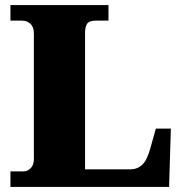

<svg xmlns="http://www.w3.org/2000/svg" viewBox="-20 -734 717 754"><path d="M21 0V-61H74Q88 -61 100.5 -73.5Q113 -86 113 -109V-602Q113 -628 99.5 -640.5Q86 -653 66 -653H21V-714H406V-653H357Q330 -653 322 -640.5Q314 -628 314 -604V-69H492Q519 -69 538.5 -87Q558 -105 571 -154L592 -229H651L644 0Z"/></svg>

Font: Noto Serif Tamil Black
Style: Regular
Weight: 900
Designer: Indian Type Foundry, Tom Grace, and the Monotype Design Team
Foundry: Monotype Imaging Inc.
Version: Version 2.004; ttfautohint (v1.8.4.7-5d5b)